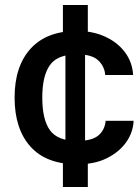

<svg xmlns="http://www.w3.org/2000/svg" viewBox="-20 -643 557 763"><path d="M230 -623H329V-501L318 -494V-16L329 -10V100H230V-12L240 -19V-494L230 -501ZM288 10Q164 10 101 -60.5Q38 -131 38 -255Q38 -380 102 -450Q166 -520 286 -520Q348 -520 397.5 -497.5Q447 -475 476.5 -435.5Q506 -396 509 -345H398Q396 -378 371 -402.5Q346 -427 287 -427Q209 -427 178.5 -384.5Q148 -342 148 -255Q148 -168 178.5 -125.5Q209 -83 287 -83Q344 -83 370 -104Q396 -125 400 -163H511Q509 -117 481.5 -78Q454 -39 405 -14.5Q356 10 288 10Z"/></svg>

Font: 42dot Sans
Style: Bold
Weight: 700
Designer: 42dot
Version: Version 1.000